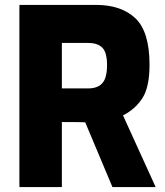

<svg xmlns="http://www.w3.org/2000/svg" viewBox="-20 -762 674 782"><path d="M59 -742H371Q474 -742 531.5 -687.5Q589 -633 589 -498Q589 -408 560.5 -363Q532 -318 481 -292L614 0H438L327 -264Q299 -265 232 -265V0H59ZM340 -402Q378 -402 397 -423.5Q416 -445 416 -497Q416 -548 397 -567.5Q378 -587 340 -587H232V-402Z"/></svg>

Font: Exo ExtraBold
Style: Regular
Weight: 800
Designer: Natanael Gama
Foundry: Natanael Gama
Version: Version 1.500